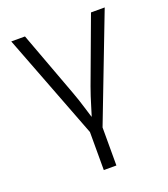

<svg xmlns="http://www.w3.org/2000/svg" viewBox="-137 -638 820 938"><g transform="rotate(-20 273.5 -168.5)"><path d="M242.2 10.3 30.8 -541H102.1L227.5 -202.6Q244.1 -158.2 257.3 -113.5Q270.5 -68.8 285.2 -26.4H262.7Q277.3 -68.8 290.5 -113.5Q303.7 -158.2 319.8 -202.6L445.3 -541H516.6L304.7 10.3ZM240.7 204.1V-3.9H306.2V204.1Z"/></g></svg>

Font: Inter 17pt Light
Style: Regular
Weight: 300
Version: Version 4.001;git-66647c0bb